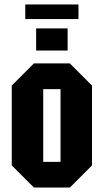

<svg xmlns="http://www.w3.org/2000/svg" viewBox="-20 -846 468 866"><path d="M33 -100V-460L133 -560H295L395 -460V-100L295 0H133ZM175 -116H253V-444H175ZM143 -618V-718H285V-618ZM94 -760V-826H334V-760Z"/></svg>

Font: Tektur Condensed SemiBold
Style: Regular
Weight: 600
Width: 3
Designer: Adam Jagosz
Foundry: Adam Jagosz
Version: Version 1.005;gftools[0.9.30]